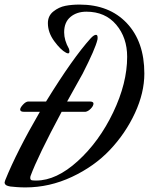

<svg xmlns="http://www.w3.org/2000/svg" viewBox="-69 -794 650 838"><path d="M304 -306H200Q96 -112 64 -25Q63 -22 63 -18Q63 -8 71 -7Q77 -6 89 -6Q177 -6 270.5 -91Q364 -176 425 -303.5Q486 -431 486 -546Q486 -630 438 -686.5Q390 -743 308 -743Q266 -743 238.5 -720Q211 -697 211 -653Q211 -618 232 -581Q234 -575 234 -569Q234 -561 228 -561Q225 -561 219 -564Q196 -576 168 -614Q140 -652 140 -693Q140 -725 164 -744Q188 -763 216 -768.5Q244 -774 278 -774Q408 -774 484.5 -693Q561 -612 561 -473Q561 -389 520 -300.5Q479 -212 411 -140Q343 -68 245 -22Q147 24 42 24Q22 24 3 22.5Q-16 21 -24 20L-33 18Q-49 14 -49 2L-46 -8Q4 -132 105 -306H36Q19 -306 19 -316Q19 -324 31.5 -337.5Q44 -351 55 -351H132Q249 -541 327 -627Q341 -642 350 -642Q357 -642 357 -630Q357 -622 356 -620Q347 -581 292 -473Q262 -420 224 -351H322Q339 -351 339 -342Q339 -332 327.5 -320Q316 -308 304 -306Z"/></svg>

Font: Aguafina Script
Style: Regular
Weight: 400
Designer: Angel Koziupa and Alejandro Paul
Foundry: Angel Koziupa and Alejandro Paul
Version: Version 1.000